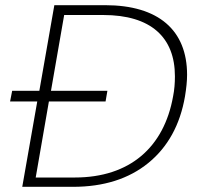

<svg xmlns="http://www.w3.org/2000/svg" viewBox="-20 -722 776 742"><path d="M124 -330 66 0H262C381 0 478 -31 553 -92C628 -153 676 -239 695 -350C700 -381 703 -408 703 -433C703 -605 593 -702 386 -702H190L132 -371H27L19 -330ZM169 -330H388L395 -371H177L228 -664H379C563 -664 656 -578 656 -427C656 -401 654 -375 649 -350C614 -153 482 -36 269 -36H118Z"/></svg>

Font: Momo Neue ExtLt
Style: Italic
Weight: 200
Italic angle: -10°
Designer: Ninad Kale (Devanagari), Jonny Pinhorn (Latin)
Foundry: Indian Type Foundry
Version: 4.004